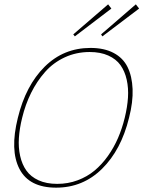

<svg xmlns="http://www.w3.org/2000/svg" viewBox="-20 -863 667 893"><path d="M397 -621.1Q334.5 -621.1 281 -596.2Q227.5 -571.3 189.5 -528.1Q151.4 -484.9 124.8 -431.2Q98.1 -377.4 83 -314.9Q70.8 -265.6 67.9 -221.4Q64.9 -177.2 73.7 -137.7Q82.5 -98.1 102.8 -69.6Q123 -41 159.4 -24.4Q195.8 -7.8 246.1 -7.8Q296.4 -7.8 340.8 -24.4Q385.3 -41 419.4 -69.3Q453.6 -97.7 481.7 -137.2Q509.8 -176.8 528.8 -220.9Q547.9 -265.1 560.1 -314.9Q572.3 -364.7 575.2 -408.9Q578.1 -453.1 569.3 -492.4Q560.5 -531.7 540.3 -560.1Q520 -588.4 483.6 -604.7Q447.3 -621.1 397 -621.1ZM580.1 -314.9Q543.5 -165.5 454.6 -77.9Q365.7 9.8 241.2 9.8Q115.7 9.8 70.6 -77.1Q25.4 -164.1 63 -314.9Q99.6 -465.3 187.7 -552.7Q275.9 -640.1 400.9 -640.1Q464.4 -640.1 508.3 -616.9Q552.2 -593.8 573.2 -551.3Q594.2 -508.8 596.7 -448.7Q599.1 -388.7 580.1 -314.9ZM482.9 -842.8 498 -823.2 328.1 -693.8 320.8 -703.1ZM611.8 -842.8 627 -823.2 456.1 -693.8 450.2 -703.1Z"/></svg>

Font: Sinkin Sans 100 Thin Italic
Style: Regular
Weight: 100
Italic angle: -112°
Designer: Keith Bates
Foundry: K-Type
Version: Sinkin Sans (version 1.0)  by Keith Bates   •   © 2014   www